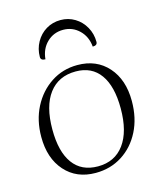

<svg xmlns="http://www.w3.org/2000/svg" viewBox="-104 -746 700 835"><g transform="rotate(-15 245.5 -329.0)"><path d="M224 12Q138 12 86.5 -46Q35 -104 35 -200Q35 -275 65.5 -334Q96 -393 148.5 -427.5Q201 -462 267 -462Q353 -462 404.5 -404Q456 -346 456 -250Q456 -173 426 -114Q396 -55 343.5 -21.5Q291 12 224 12ZM241 -13Q317 -13 359 -70Q401 -127 401 -231Q401 -331 363 -384Q325 -437 253 -437Q175 -437 132.5 -380.5Q90 -324 90 -219Q90 -119 128.5 -66Q167 -13 241 -13ZM247 -670Q282 -670 311 -652.5Q340 -635 357 -604.5Q374 -574 374 -538Q374 -522 353 -522Q349 -568 319 -597Q289 -626 247 -626Q204 -626 174 -597Q144 -568 140 -522Q119 -522 119 -538Q119 -574 136 -604.5Q153 -635 182 -652.5Q211 -670 247 -670Z"/></g></svg>

Font: Petrona ExtraLight
Style: Regular
Weight: 200
Designer: Ringo R. Seeber
Foundry: Ringo R. Seeber
Version: Version 2.001; ttfautohint (v1.8.3)